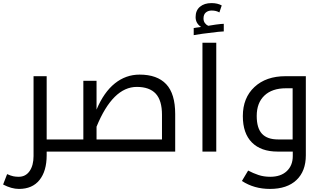

<svg xmlns="http://www.w3.org/2000/svg" viewBox="-60 -975 2072 1235"><path d="M240.2 0V23.9Q240.2 125 194.3 182.6Q148.4 240.2 62 240.2Q14.2 240.2 -40 211.9L-14.2 145Q10.3 155.8 25.9 158.9Q41.5 162.1 60.1 162.1Q105 162.1 130.4 125.5Q155.8 88.9 155.8 28.8V-484.9H240.2V-78.1H363.8Q369.1 -78.1 369.1 -74.2V-4.9Q369.1 0 363.8 0Z M981.9 -78.1V-236.8Q981.9 -329.1 941.7 -372.6Q901.4 -416 819.8 -416Q666 -416 561 -160.2V-78.1ZM354 0Q349.1 0 349.1 -4.9V-74.2Q349.1 -78.1 354 -78.1H476.1V-455.1H561V-270Q607.9 -381.8 678.7 -438.5Q749.5 -495.1 837.9 -495.1Q951.2 -495.1 1009 -433.6Q1066.9 -372.1 1066.9 -241.2V0Z M1242.2 -700.2H1331.1V0H1242.2ZM1186 -794.9 1233.4 -801.8Q1198.2 -824.7 1198.2 -865.2Q1198.2 -908.2 1226.3 -931.6Q1254.4 -955.1 1300.3 -955.1Q1339.4 -955.1 1366.2 -939.9L1351.1 -895Q1331.1 -907.2 1301.3 -907.2Q1279.3 -907.2 1264.2 -894.8Q1249 -882.3 1249 -856Q1249 -838.9 1257.8 -826.9Q1266.6 -814.9 1279.3 -809.1Q1289.1 -811.5 1327.1 -816.7Q1365.2 -821.8 1379.4 -821.8V-772.9Q1371.6 -772.9 1344 -770.3Q1316.4 -767.6 1242.2 -757.8L1186 -749Z M1822.3 -78.1V-407.2H1779.3Q1690.4 -407.2 1640.9 -360.4Q1591.3 -313.5 1591.3 -229Q1591.3 -150.9 1625.2 -114.5Q1659.2 -78.1 1728 -78.1ZM1676.3 240.2Q1574.2 240.2 1496.1 189L1536.1 122.1Q1568.4 139.2 1602.5 150.6Q1636.7 162.1 1678.2 162.1Q1746.1 162.1 1784.7 125.7Q1823.2 89.4 1823.2 28.8V0H1725.1Q1618.7 0 1560.3 -58.6Q1502 -117.2 1502 -228Q1502 -345.7 1576.7 -415.3Q1651.4 -484.9 1776.4 -484.9H1907.2V23.9Q1907.2 126 1846.9 183.1Q1786.6 240.2 1676.3 240.2Z"/></svg>

Font: DroidArabicKufi
Style: Regular
Weight: 400
Designer: Pascal Zoghbi
Foundry: Ascender Corporation
Version: Version 1.00; ttfautohint (v1.4.1)